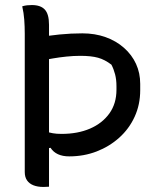

<svg xmlns="http://www.w3.org/2000/svg" viewBox="-20 -730 640 760"><path d="M68 -705Q78 -708 87 -709Q96 -710 106 -710Q141 -710 157.5 -692Q174 -674 174 -632Q174 -561 174 -482Q174 -403 174 -320.5Q174 -238 174 -155Q174 -72 174 9Q170 9 164.5 9.5Q159 10 152 10Q129 10 112.5 3.5Q96 -3 87 -16Q78 -29 78 -49Q78 -117 78 -190.5Q78 -264 78 -337Q78 -410 78 -476Q78 -542 78 -596Q78 -625 76 -652Q74 -679 68 -705ZM118 -580Q170 -589 215.5 -593.5Q261 -598 306 -598Q356 -598 398 -583Q440 -568 471 -540.5Q502 -513 518.5 -477Q535 -441 535 -398V-373Q535 -316 513 -268Q491 -220 452 -185Q413 -150 362.5 -130.5Q312 -111 254 -111Q228 -111 209.5 -119.5Q191 -128 180 -145L159 -141V-210Q176 -205 189.5 -202.5Q203 -200 224 -200Q288 -200 336.5 -221Q385 -242 413 -281Q441 -320 441 -375V-389Q441 -415 435.5 -436Q430 -457 421 -474Q395 -494 368 -501.5Q341 -509 298 -509Q271 -509 242.5 -506Q214 -503 191 -499Q175 -496 165 -494.5Q155 -493 148 -493Q134 -493 124.5 -507.5Q115 -522 115 -551Q115 -559 116 -566.5Q117 -574 118 -580Z"/></svg>

Font: Recursive Monospace Casual
Style: Regular
Weight: 400
Version: Version 1.047